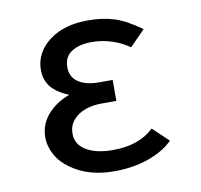

<svg xmlns="http://www.w3.org/2000/svg" viewBox="-67 -625 735 703"><g transform="rotate(-10 300.0 -273.5)"><path d="M143.5 -39Q110.5 -62 93 -93.8Q75.5 -125.5 75.5 -159Q75.5 -205.5 106 -241.8Q136.5 -278 189 -297.5Q144.5 -315.5 123.5 -341.5Q102.5 -367.5 102.5 -405.5Q102.5 -438 118 -466Q133.5 -494 161.5 -514Q215.5 -554 303 -554Q358 -554 400.5 -540.5Q424 -533 446 -521Q468 -509 499 -487L442.5 -429.5Q412 -451 376.2 -462.2Q340.5 -473.5 303 -473.5Q256.5 -473.5 228 -455Q199.5 -436.5 199.5 -398Q199.5 -361.5 227.5 -342.5Q255.5 -323.5 304 -323.5H355V-245.5H298Q265 -245.5 237.2 -235Q209.5 -224.5 192.8 -204Q176 -183.5 176 -156Q176 -114.5 213.2 -92.5Q250.5 -70.5 312 -70.5Q410 -70.5 464.5 -123.5L523 -68Q488.5 -33.5 430.8 -13.2Q373 7 303.5 7Q208 7 143.5 -39Z"/></g></svg>

Font: JuliaMono Medium
Style: Regular
Weight: 500
Monospace: yes
Designer: cormullion
Foundry: corm
Version: Version 0.054; ttfautohint (v1.8.4)